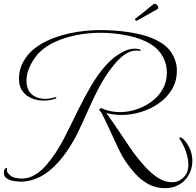

<svg xmlns="http://www.w3.org/2000/svg" viewBox="-25 -857 1024 1002"><path d="M836 125Q788 125 749.5 104Q711 83 680.5 49Q650 15 625 -23Q615 -38 601 -65.5Q587 -93 572 -126Q557 -159 542.5 -190.5Q528 -222 517 -244Q505 -270 497.5 -277Q490 -284 495 -289Q495 -289 495.5 -289Q496 -289 496 -290Q500 -294 506 -292Q511 -290 515.5 -288Q520 -286 525 -284Q561 -272 602 -272Q645 -272 688 -286.5Q731 -301 767 -327.5Q803 -354 824.5 -392.5Q846 -431 846 -479Q846 -522 825 -561Q804 -600 763 -626Q717 -655 645 -670.5Q573 -686 496 -686Q437 -686 377.5 -674.5Q318 -663 267 -640.5Q216 -618 181 -584Q155 -558 134 -517Q113 -476 113 -435Q113 -416 119 -398Q128 -370 153.5 -355.5Q179 -341 211 -341Q236 -341 263 -350Q264 -350 264.5 -350.5Q265 -351 266 -351Q269 -351 269 -349Q269 -344 263 -342Q236 -332 202 -332Q170 -332 140.5 -344Q111 -356 92.5 -381Q74 -406 74 -445Q74 -477 83 -503.5Q92 -530 107 -552Q133 -591 176 -619Q219 -647 273 -665Q327 -683 385 -691.5Q443 -700 499 -700Q578 -700 651.5 -688.5Q725 -677 773 -656Q840 -628 869 -583Q898 -538 898 -489Q898 -433 872 -390Q846 -347 803.5 -317.5Q761 -288 710.5 -272.5Q660 -257 611 -257Q590 -257 569.5 -259.5Q549 -262 530 -267Q544 -248 565 -217.5Q586 -187 608.5 -153.5Q631 -120 650.5 -91Q670 -62 682 -47Q704 -18 734 15Q764 48 799.5 71Q835 94 873 94Q899 94 918 81Q937 68 947 51Q958 32 958 3Q958 -20 952 -43.5Q946 -67 938 -85Q925 -114 916 -126Q911 -134 911 -136Q911 -140 915 -140Q921 -140 932 -131Q954 -109 966.5 -79Q979 -49 979 -17Q979 26 955 64Q938 91 907 108Q876 125 836 125ZM84 91Q74 91 52.5 88.5Q31 86 13 76Q-5 66 -5 44Q-5 31 1 24Q5 19 9 19Q13 19 11 24Q8 39 22 52.5Q36 66 50 70Q60 72 69 73.5Q78 75 86 75Q126 75 159 54.5Q192 34 218.5 2.5Q245 -29 266 -61Q296 -107 325 -166Q354 -225 385 -287.5Q416 -350 450.5 -409Q485 -468 526 -514.5Q567 -561 616 -586Q648 -603 677 -603Q693 -603 706 -599Q710 -598 708.5 -594Q707 -590 703 -591Q699 -593 694.5 -593Q690 -593 685 -593Q633 -593 576 -526Q532 -474 500 -415.5Q468 -357 441 -295.5Q414 -234 385.5 -174Q357 -114 318 -59Q291 -21 257 12.5Q223 46 182 67Q159 78 134.5 84.5Q110 91 84 91ZM688.7 -748.6H687Q680.2 -748.6 680.2 -756.3Q680.2 -759.7 683.6 -762.2Q703.1 -775 728.6 -796.7Q754.1 -818.3 775.4 -834.5Q779.6 -837 782.2 -837Q789 -837 794.9 -830.7Q800.9 -824.3 800.9 -817.5Q800.9 -811.5 795.8 -809Z"/></svg>

Font: MonteCarlo
Style: Regular
Weight: 400
Designer: Robert E. Leuschke
Foundry: Robert E. Leuschke
Version: Version 1.010; ttfautohint (v1.8.3)